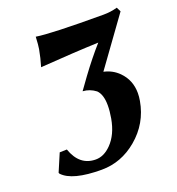

<svg xmlns="http://www.w3.org/2000/svg" viewBox="-122 -750 789 856"><g transform="rotate(-20 273.0 -322.0)"><path d="M296.2 -408 255.1 -351C277.6 -349.7 297.8 -342 316.1 -328C331.5 -312.9 339.2 -288.1 339.2 -253.4C339.2 -235.8 337.3 -215.7 333.3 -193C324.8 -145 307.1 -107.3 280.3 -80C257.5 -56.7 233.2 -45 207.2 -45C155.9 -45 120.2 -73.7 100.3 -131L66.1 -130L30.3 -46L32.5 -41C62.1 -9 123.3 7 216 7C278 7 334 -14 384.1 -56C436.6 -100 468.7 -155.7 480.5 -223C482.8 -235.7 483.9 -247.8 483.9 -259.4C483.9 -300.4 470 -335 442.2 -363C422.9 -382.3 399.6 -395 371.9 -401L536 -628L525.7 -649C504.6 -643 482.8 -640 460.1 -640C293.4 -640 187.4 -643.7 142 -651C140.7 -625 139.1 -606 137 -594C132.4 -568 126 -541.7 118 -515C228.1 -523 320.4 -528.3 394.9 -531C362.4 -494.3 329.5 -453.3 296.2 -408Z"/></g></svg>

Font: Linux Biolinum O 
Style: Bold Italic
Weight: 700
Designer: Philipp H. Poll
Foundry: Philipp H. Poll
Version: Version 1.3.2